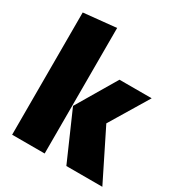

<svg xmlns="http://www.w3.org/2000/svg" viewBox="-179 -888 948 1012"><g transform="rotate(30 295.5 -382.0)"><path d="M240 -764 42 -744V0H240ZM583 -534H387L244 -292L372 0H591L442 -300Z"/></g></svg>

Font: Fira Sans Heavy
Style: Regular
Weight: 900
Designer: bBox Type GmbH & Carrois Corporate GbR & Edenspiekermann AG
Foundry: bBox Type GmbH & Carrois Corporate GbR & Edenspiekermann AG
Version: Version 4.300;PS 004.300;hotconv 1.0.88;makeotf.lib2.5.64775